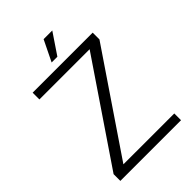

<svg xmlns="http://www.w3.org/2000/svg" viewBox="-248 -961 1065 1065"><g transform="rotate(-45 284.5 -428.5)"><path d="M47 0V-53L443 -637H49V-690H520V-637L124 -53H523V0ZM242 -734 302 -857H370L287 -734Z"/></g></svg>

Font: Mozilla Headline ExtraLight
Style: Regular
Weight: 200
Designer: Studio DRAMA
Foundry: Studio DRAMA
Version: Version 1.000